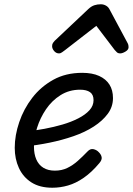

<svg xmlns="http://www.w3.org/2000/svg" viewBox="-20 -860 622 899"><path d="M225 19Q166 19 127 -6Q88 -31 68.5 -73.5Q49 -116 49 -168Q49 -226 70 -288Q91 -350 131 -402Q171 -454 229.5 -486.5Q288 -519 365 -519Q412 -519 444 -504.5Q476 -490 492.5 -464Q509 -438 509 -401Q509 -360 484.5 -327Q460 -294 419 -267.5Q378 -241 324.5 -222.5Q271 -204 212.5 -192Q154 -180 95 -174L107 -245Q146 -249 189 -257Q232 -265 273 -277Q314 -289 347 -306Q380 -323 399 -344Q418 -365 418 -391Q418 -417 401.5 -428.5Q385 -440 355 -440Q304 -440 263.5 -414.5Q223 -389 195.5 -348.5Q168 -308 153.5 -261.5Q139 -215 139 -173Q139 -139 150 -113.5Q161 -88 183 -74.5Q205 -61 237 -61Q269 -61 295 -73.5Q321 -86 344 -106.5Q367 -127 390 -151Q403 -165 418 -161.5Q433 -158 443 -147Q454 -136 456 -123.5Q458 -111 445 -96Q409 -53 372 -27.5Q335 -2 298.5 8.5Q262 19 225 19ZM256 -610Q243 -610 233.5 -621Q224 -632 224 -644Q224 -653 228 -659Q232 -665 236 -669L394 -818Q408 -831 422 -835.5Q436 -840 452 -840Q465 -840 476.5 -833.5Q488 -827 494 -814L576 -661Q580 -654 581 -649Q582 -644 582 -639Q582 -627 567.5 -618.5Q553 -610 543 -610Q533 -610 527.5 -615Q522 -620 517 -626L431 -739L284 -625Q278 -621 271 -615.5Q264 -610 256 -610Z"/></svg>

Font: Playwrite DE LA
Style: Regular
Weight: 400
Designer: Veronika Burian, José Scaglione
Foundry: TypeTogether
Version: Version 1.002